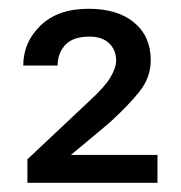

<svg xmlns="http://www.w3.org/2000/svg" viewBox="-20 -736 407 431"><path d="M333.5 -388.2V-325.7H41.5V-378.4L182.1 -510.7Q215.3 -541 228 -562.5Q240.7 -584 240.7 -600.1Q240.7 -623.5 225.1 -638.7Q209.5 -653.8 180.7 -653.8Q144 -653.8 126.7 -635.3Q109.4 -616.7 109.4 -588.9H32.2Q32.2 -641.1 71 -678.7Q109.9 -716.3 178.7 -716.3Q244.1 -716.3 281.2 -685.3Q318.4 -654.3 318.4 -601.1Q318.4 -562 293 -530.3Q267.6 -498.5 224.6 -459.5L139.2 -388.2Z"/></svg>

Font: Vazirmatn UI FD
Style: Regular
Weight: 400
Designer: Saber Rastikerdar
Foundry: Saber Rastikerdar
Version: Version 33.003